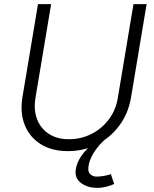

<svg xmlns="http://www.w3.org/2000/svg" viewBox="-20 -720 749 935"><path d="M311 16Q233 16 179 -17.5Q125 -51 101 -110Q77 -169 89 -245L165 -700H229L153 -245Q143 -185 160.5 -139.5Q178 -94 218 -68Q258 -42 315 -42Q375 -42 426 -68Q477 -94 511 -140Q545 -186 554 -245L630 -700H694L618 -245Q605 -168 561.5 -109Q518 -50 453 -17Q388 16 311 16ZM456 195Q409 195 378.5 174Q348 153 348 120Q348 89 365.5 57Q383 25 414 -4Q445 -33 485 -52L503 -50Q463 -19 436.5 24Q410 67 410 104Q410 120 421.5 130Q433 140 450 140Q468 140 487.5 136.5Q507 133 520 128L536 176Q519 184 496.5 189.5Q474 195 456 195Z"/></svg>

Font: Figtree Light
Style: Italic
Weight: 300
Italic angle: -9.5°
Foundry: Erik Kennedy
Version: Version 2.001; ttfautohint (v1.8.4.7-5d5b);gftools[0.9.27]